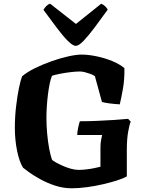

<svg xmlns="http://www.w3.org/2000/svg" viewBox="-20 -1014 802 1034"><path d="M366 0Q321 0 278 -14Q235 -28 198.5 -48Q162 -68 137 -86Q112 -104 104 -111Q84 -143 72 -202Q60 -261 60 -326Q60 -384 66.5 -440Q73 -496 82 -539.5Q91 -583 99 -603Q126 -626 167.5 -646.5Q209 -667 257 -684Q305 -701 348 -710.5Q391 -720 419 -720Q455 -720 499 -711Q543 -702 583.5 -685.5Q624 -669 650 -647Q651 -586 642 -535.5Q633 -485 625 -452Q593 -454 567 -457.5Q541 -461 529 -465L491 -604Q481 -611 465.5 -616.5Q450 -622 436 -625.5Q422 -629 410 -629Q390 -629 360 -625.5Q330 -622 302.5 -616.5Q275 -611 260 -606Q253 -590 247.5 -563Q242 -536 238 -503.5Q234 -471 232 -438.5Q230 -406 230 -379Q230 -339 234 -294.5Q238 -250 245 -213Q252 -176 260 -154Q264 -149 279 -140.5Q294 -132 316 -122Q338 -112 361 -105.5Q384 -99 404 -99Q420 -99 443 -101.5Q466 -104 487.5 -108.5Q509 -113 521 -116V-219Q521 -242 524.5 -260.5Q528 -279 530 -287H396Q396 -304 401 -326.5Q406 -349 410 -361Q452 -361 501 -363Q550 -365 595.5 -368Q641 -371 670 -374L684 -359Q677 -343 670 -303.5Q663 -264 663 -205V-64Q646 -54 612.5 -43Q579 -32 536 -22Q493 -12 448.5 -6Q404 0 366 0ZM388 -767Q372 -767 345.5 -793.5Q319 -820 286 -864Q253 -908 214 -961Q220 -972 229.5 -981.5Q239 -991 250 -994L389 -885L525 -994Q536 -990 546 -980.5Q556 -971 560 -962Q522 -909 488.5 -864.5Q455 -820 429.5 -793.5Q404 -767 388 -767Z"/></svg>

Font: Texturina Medium 12pt ExtraBold
Style: Regular
Weight: 800
Version: Version 1.002